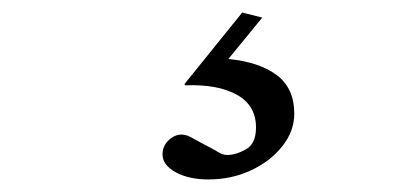

<svg xmlns="http://www.w3.org/2000/svg" viewBox="-20 -29 635 306"><path d="M312 257Q281 257 260 245.5Q239 234 239 217Q239 201 253 191Q267 181 283 189L305 201Q319 208 327 213Q335 218 342 218Q356 218 372 209Q388 200 388 174Q388 139 357.5 122Q327 105 275 107L274 105L366 -9L398 -1L344 65Q394 70 421.5 91Q449 112 449 152Q449 180 430 204Q411 228 380 242.5Q349 257 312 257Z"/></svg>

Font: Hedvig Letters Serif 18pt
Style: Regular
Weight: 400
Designer: Alexander Örn & Tor Weibull
Foundry: Kanon Foundry
Version: Version 1.000